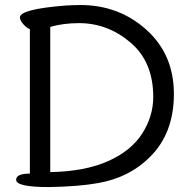

<svg xmlns="http://www.w3.org/2000/svg" viewBox="-20 -738 768 772"><path d="M182.1 -45.9Q322.3 -48.8 415 -90.3Q507.8 -131.8 552 -201.4Q596.2 -271 596.2 -348.1Q596.2 -489.3 504.6 -567.1Q413.1 -645 297.9 -645Q234.9 -645 182.1 -629.9ZM175.8 14.2Q44.9 14.2 44.9 -15.1Q44.9 -40 100.1 -40V-621.1Q88.9 -624 74.5 -639.9Q60.1 -655.8 60.1 -668Q60.1 -701.2 244.1 -715.8Q277.3 -717.8 303.2 -717.8Q458 -717.8 568.6 -618.4Q679.2 -519 679.2 -360.1Q679.2 -201.2 582 -106Q500 -23.9 375 -2Q297.9 12.2 175.8 14.2Z"/></svg>

Font: LXGW WenKai Screen R
Style: Regular
Weight: 400
Designer: Fontworks Inc.
Version: Version 1.235;May 31, 2022